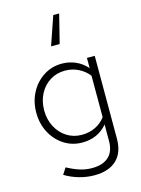

<svg xmlns="http://www.w3.org/2000/svg" viewBox="-145 -866 856 1165"><g transform="rotate(-15 283.0 -283.0)"><path d="M300 219Q251 219 203 205Q155 191 116 167L142 127Q185 150 221.5 161.5Q258 173 297 173Q365 173 401.5 139.5Q438 106 438 41V-63Q408 -27 368 -9.5Q328 8 281 8Q217 8 166 -25Q115 -58 85.5 -114Q56 -170 56 -239Q56 -308 85.5 -364Q115 -420 166.5 -453.5Q218 -487 283 -487Q327 -487 367.5 -469.5Q408 -452 439 -417V-481H488V39Q488 127 439 173Q390 219 300 219ZM289 -38Q337 -38 375.5 -57Q414 -76 438 -109V-369Q414 -401 375 -421Q336 -441 289 -441Q237 -441 195.5 -415Q154 -389 130 -343.5Q106 -298 106 -240Q106 -182 130.5 -136Q155 -90 196.5 -64Q238 -38 289 -38ZM346 -785 301 -605H247L309 -785Z"/></g></svg>

Font: Red Hat Text Light
Style: Regular
Weight: 300
Designer: Pentagram, MCKL
Foundry: Pentagram, MCKL
Version: Version 1.023; ttfautohint (v1.8.3)